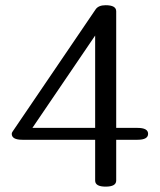

<svg xmlns="http://www.w3.org/2000/svg" viewBox="-20 -694 604 726"><path d="M419.4 -11.2Q419.4 11.7 379.4 11.7Q339.8 11.7 339.8 -11.2V-165.5H64.5Q24.4 -165.5 24.4 -188Q24.4 -191.9 27.8 -196.8L341.3 -658.2Q352.1 -674.3 379.4 -674.3Q419.4 -674.3 419.4 -651.4V-210.4H500Q540 -210.4 540 -188Q540 -165.5 500 -165.5H419.4ZM102.5 -210.4H339.8V-559.6Z"/></svg>

Font: Gayathri
Style: Regular
Weight: 400
Designer: Binoy Dominic <binoy.domenic@gmail.com>
Foundry: SMC
Version: Version 1.000